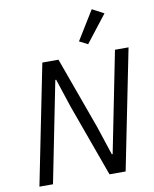

<svg xmlns="http://www.w3.org/2000/svg" viewBox="-100 -1025 885 1101"><g transform="rotate(-10 342.0 -475.0)"><path d="M579 -914 456 -756 407 -781 511 -950ZM447 0 295 -420 240 -587H235L118 0H39L179 -698H273L425 -278L480 -111H485L602 -698H681L541 0Z"/></g></svg>

Font: Aneliza
Style: Italic
Weight: 400
Italic angle: -11.31°
Designer: Mike Abbink, Paul van der Laan, Pieter van Rosmalen
Foundry: Bold Monday
Version: Version 3.0